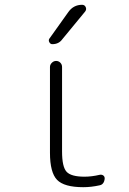

<svg xmlns="http://www.w3.org/2000/svg" viewBox="-20 -775 540 805"><path d="M397.5 -42Q406.2 -43.9 412.6 -39.6Q418.9 -35.2 418.9 -27.3Q418.9 -21.5 416.5 -14.6Q414.1 -7.8 409.2 -3.4Q404.3 1 397.5 2Q362.3 9.8 329.1 9.8Q249 9.8 219.2 -21Q189.5 -51.8 189.5 -134.8V-494.1Q189.5 -503.9 197.3 -511.7Q205.1 -519.5 215.3 -519.5Q225.6 -519.5 232.9 -512.2Q240.2 -504.9 240.2 -494.1V-139.6Q240.2 -75.2 259.3 -54.7Q278.3 -34.2 334 -34.2Q364.3 -34.2 397.5 -42ZM199.2 -589.8Q191.4 -589.8 187 -597.7Q182.6 -605.5 186.5 -612.3L266.6 -724.6Q288.1 -754.9 324.2 -754.9Q335 -754.9 339.4 -745.1Q343.8 -735.4 336.9 -726.6L241.2 -610.4Q226.6 -589.8 199.2 -589.8Z"/></svg>

Font: Rounded Mgen+ 2m light
Style: Regular
Weight: 200
Designer: [Source Han Sans]
Ryoko NISHIZUKA  (kana & ideographs); Paul D. Hunt (Latin, Greek & Cyrillic); Wenlong ZHANG  (bopomofo
Version: Version 1.059.20150602